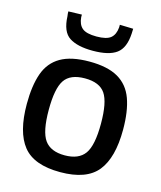

<svg xmlns="http://www.w3.org/2000/svg" viewBox="-115 -844 786 938"><g transform="rotate(15 278.0 -375.5)"><path d="M35 -270Q35 -363 57 -425Q79 -487 132.5 -518Q186 -549 278 -549Q370 -549 423.5 -518Q477 -487 499.5 -425Q522 -363 522 -270Q522 -128 466.5 -59Q411 10 278 10Q145 10 90 -59Q35 -128 35 -270ZM146 -270Q146 -160 176.5 -117.5Q207 -75 278 -75Q349 -75 379.5 -117.5Q410 -160 410 -270Q410 -378 381 -421Q352 -464 278 -464Q204 -464 175 -421Q146 -378 146 -270ZM278 -604Q201 -604 160 -630.5Q119 -657 116 -735Q115 -741 114.5 -747Q114 -753 114 -759L182 -761Q182 -757 182 -754Q182 -751 182 -748Q185 -711 206 -693.5Q227 -676 278 -676Q329 -676 350 -693.5Q371 -711 374 -748Q374 -756 374 -761L442 -759Q442 -753 441.5 -746.5Q441 -740 441 -734Q437 -661 398.5 -632.5Q360 -604 278 -604Z"/></g></svg>

Font: Georama Medium
Style: Regular
Weight: 500
Designer: Jean-Baptiste Levee
Foundry: Production Type
Version: Version 1.000